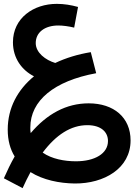

<svg xmlns="http://www.w3.org/2000/svg" viewBox="-26 -688 696 994"><path d="M91 286C104 257 118 229 132 203C197 244 282 261 361 262C513 263 650 184 650 39C650 -80 563 -153 433 -153C317 -153 217 -98 133 1C131 -8 131 -17 131 -28C131 -167 254 -269 472 -309L444 -418C377 -407 315 -388 260 -362C210 -377 159 -415 159 -465C159 -520 205 -556 276 -556C299 -556 330 -552 358 -545L378 -652C342 -662 306 -668 268 -668C148 -668 41 -595 41 -469C41 -386 88 -324 150 -293C65 -223 14 -129 14 -17C14 39 27 85 50 122C30 157 12 194 -6 235ZM426 -40C498 -40 533 -4 533 42C533 107 465 147 367 147C308 147 242 135 195 102C264 10 341 -40 426 -40Z"/></svg>

Font: Noto Sans Arabic UI SmBd
Style: Regular
Weight: 600
Designer: Monotype Design Team, Nadine Chahine and Nizar Qandah
Foundry: Monotype Imaging Inc.
Version: Version 2.010